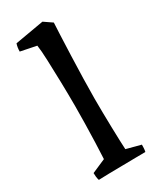

<svg xmlns="http://www.w3.org/2000/svg" viewBox="-185 -770 685 832"><g transform="rotate(-30 157.0 -354.0)"><path d="M50 4Q47 -5 46 -14.5Q45 -24 45 -33L114 -63Q116 -98 117.5 -144Q119 -190 120 -237.5Q121 -285 121 -324Q121 -382 119.5 -444Q118 -506 116 -557Q114 -608 110 -633L31 -649Q31 -670 37 -687L181 -712L222 -684Q221 -667 219 -623Q217 -579 215 -522.5Q213 -466 211.5 -409.5Q210 -353 210 -311Q210 -280 210.5 -242Q211 -204 212 -166Q213 -128 214 -98Q215 -68 216 -54L288 -35Q288 -27 287.5 -17.5Q287 -8 285 0Q268 0 237 0.5Q206 1 169.5 1.5Q133 2 100.5 2.5Q68 3 50 4Z"/></g></svg>

Font: Labrada Medium
Style: Regular
Weight: 500
Designer: Mercedes Jáuregui
Foundry: Omnibus-Type Team
Version: Version 1.000; ttfautohint (v1.8.4.7-5d5b)